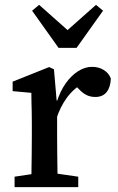

<svg xmlns="http://www.w3.org/2000/svg" viewBox="-20 -770 484 790"><path d="M40 0V-43L147 -59H191L302 -43V0ZM109 0Q109 -25 109.5 -62.5Q110 -100 110.5 -140Q111 -180 111 -212V-263Q111 -290 110.5 -310.5Q110 -331 109.5 -349Q109 -367 109 -388L32 -395V-434L182 -494L202 -485L213 -357L215 -356V-212Q215 -180 215.5 -140Q216 -100 216.5 -62.5Q217 -25 218 0ZM211 -278 194 -349H213Q228 -396 251 -428Q274 -460 302 -477.5Q330 -495 359 -495Q386 -495 407 -482Q428 -469 436 -447Q435 -412 419 -391.5Q403 -371 372 -371Q352 -371 336 -379Q320 -387 306 -402L280 -428L328 -431Q285 -408 256 -369Q227 -330 211 -278ZM141 -750 301 -608H215L375 -750L404 -726L295 -573H221L112 -726Z"/></svg>

Font: Source Serif 4 18pt Medium
Style: Regular
Weight: 500
Designer: Frank Grießhammer
Foundry: Adobe Systems Incorporated
Version: Version 4.004;hotconv 1.0.116;makeotfexe 2.5.65601